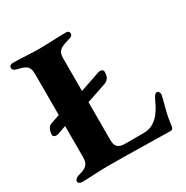

<svg xmlns="http://www.w3.org/2000/svg" viewBox="-153 -785 892 919"><g transform="rotate(-30 293.0 -325.0)"><path d="M40 -619C93 -607 105 -597 105 -553V-329L53 -311C38 -306 29 -285 29 -263C29 -254 37 -250 46 -250C50 -250 55 -250 59 -252L105 -268V-95C105 -54 87 -43 42 -31C30 -27 21 -19 21 -10C21 -2 29 5 42 5C74 5 142 0 184 0C301 0 476 5 531 5C542 5 546 -5 547 -14C552 -62 560 -90 576 -149C576 -154 580 -166 580 -169C580 -177 576 -189 566 -189C558 -189 551 -183 539 -157C515 -104 480 -51 415 -51H313C273 -51 259 -66 259 -103V-311L368 -348C391 -356 399 -373 399 -398C399 -409 390 -413 381 -413C379 -413 376 -413 373 -412L259 -373V-553C259 -593 274 -604 329 -619C343 -623 350 -627 350 -640C350 -649 343 -654 332 -654C288 -654 223 -650 182 -650C141 -650 85 -655 39 -655C29 -655 19 -649 19 -640C19 -629 26 -622 40 -619Z"/></g></svg>

Font: EB Garamond
Style: Bold
Weight: 700
Designer: Georg Duffner and Octavio Pardo
Foundry: Georg Duffner
Version: Version 1.000;PS 001.000;hotconv 1.0.88;makeotf.lib2.5.64775